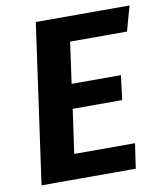

<svg xmlns="http://www.w3.org/2000/svg" viewBox="-79 -757 697 821"><g transform="rotate(-10 269.5 -346.0)"><path d="M509 -584H262L237 -405H451L438 -299H223L196 -108H460L444 0H35L132 -692H539Z"/></g></svg>

Font: Fira Sans SemiBold
Style: Italic
Weight: 600
Italic angle: -8°
Designer: bBox Type GmbH & Carrois Corporate GbR & Edenspiekermann AG
Foundry: bBox Type GmbH & Carrois Corporate GbR & Edenspiekermann AG
Version: Version 4.301